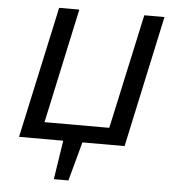

<svg xmlns="http://www.w3.org/2000/svg" viewBox="-57 -710 849 957"><g transform="rotate(5 367.0 -231.5)"><path d="M727 -658 585 0H374L321 195H248L278 0H57L200 -658H301L177 -84H501L626 -658Z"/></g></svg>

Font: Ysabeau Infant Semibold
Style: Italic
Weight: 600
Italic angle: -12°
Designer: Christian Thalmann (Catharsis Fonts)
Version: Version 0.003